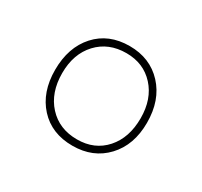

<svg xmlns="http://www.w3.org/2000/svg" viewBox="-77 -824 520 494"><g transform="rotate(30 183.5 -577.0)"><path d="M183 -429Q121 -429 84 -469.5Q47 -510 47 -576Q47 -643 84 -684Q121 -725 183 -725Q244 -725 282 -684Q320 -643 320 -576Q320 -510 282 -469.5Q244 -429 183 -429ZM185 -449Q237 -449 268.5 -484.5Q300 -520 300 -578Q300 -635 268 -670Q236 -705 185 -705Q132 -705 99.5 -670Q67 -635 67 -578Q67 -520 99.5 -484.5Q132 -449 185 -449Z"/></g></svg>

Font: Noto Serif Display SemiCondensed Light
Style: Regular
Weight: 300
Width: 4
Designer: Monotype Design Team
Foundry: Monotype Imaging Inc.
Version: Version 2.009